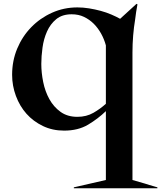

<svg xmlns="http://www.w3.org/2000/svg" viewBox="-20 -679 849 1011"><path d="M368.8 307.5 537.5 268.8V-93.8Q496.2 -53.8 443.8 -22.5Q391.2 8.8 317.5 8.8Q256.2 8.8 205.6 -15.6Q155 -40 119.4 -80Q83.8 -120 63.8 -173.8Q43.8 -227.5 43.8 -285Q43.8 -358.8 70.6 -423.1Q97.5 -487.5 144.4 -535.6Q191.2 -583.8 253.8 -611.9Q316.2 -640 387.5 -640Q417.5 -640 448.8 -635Q480 -630 510 -621.9Q540 -613.8 566.2 -602.5Q592.5 -591.2 612.5 -580L698.8 -658.8L703.8 -656.2Q696.2 -616.2 691.2 -573.8Q685 -537.5 681.2 -492.5Q677.5 -447.5 677.5 -402.5V268.8Q713.8 278.8 742.5 287.5Q755 291.2 766.2 295Q777.5 298.8 787.5 301.2Q798.8 305 808.8 307.5V312.5H368.8ZM197.5 -342.5Q197.5 -296.2 207.5 -246.9Q217.5 -197.5 240 -156.9Q262.5 -116.2 298.8 -90Q335 -63.8 387.5 -63.8Q435 -63.8 471.9 -85Q508.8 -106.2 537.5 -132.5V-440Q528.8 -472.5 512.5 -501.9Q496.2 -531.2 473.8 -553.8Q451.2 -576.2 422.5 -590Q393.8 -603.8 357.5 -603.8Q307.5 -603.8 276.2 -578.1Q245 -552.5 227.5 -513.1Q210 -473.8 203.8 -428.1Q197.5 -382.5 197.5 -342.5Z"/></svg>

Font: Equateur
Style: Regular
Weight: 400
Designer: Ange Degheest & Eugénie Bidaut
Foundry: Velvetyne Type Foundry
Version: Version 1.000;FEAKit 1.0